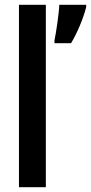

<svg xmlns="http://www.w3.org/2000/svg" viewBox="-20 -780 379 800"><path d="M171 0V-760H59V0ZM339 -750V-760H227C226 -725 213 -639 207 -612V-600H276C300 -639 327 -702 339 -750Z"/></svg>

Font: Noto Sans Khmer ExtraCondensed SemiBold
Style: Regular
Weight: 600
Width: 2
Designer: Danh Hong and the Monotype Design Team
Foundry: Monotype Imaging Inc.
Version: Version 2.004